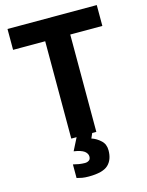

<svg xmlns="http://www.w3.org/2000/svg" viewBox="-138 -797 855 1120"><g transform="rotate(-15 289.5 -237.0)"><path d="M365.2 0H213.9V-587.9H20V-713.9H559.1V-587.9H365.2ZM406.2 122.1Q406.2 178.2 374 209Q341.3 240.2 255.4 240.2Q233.4 240.2 215.8 237.3Q197.3 233.4 184.1 230V147.9Q197.3 151.4 218.8 155.3Q239.3 158.2 253.9 158.2Q268.6 158.2 278.3 151.4Q289.1 145.5 289.1 127.9Q289.1 110.4 271 95.7Q251.5 81.5 208 75.2L246.1 0H340.3L327.1 29.8Q357.4 39.6 381.8 62.5Q406.2 84.5 406.2 122.1Z"/></g></svg>

Font: Droid Sans Thai
Style: Bold
Weight: 700
Designer: Steve Matteson
Foundry: Ascender Corporation
Version: Version 1.00